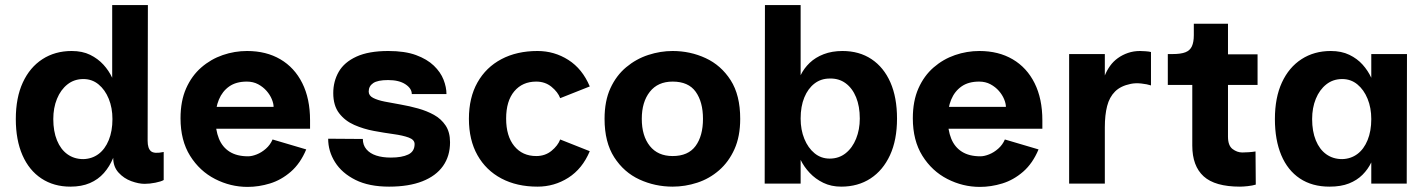

<svg xmlns="http://www.w3.org/2000/svg" viewBox="-20 -720 5592 753"><path d="M424 -101Q410 -67 387.5 -41.5Q365 -16 332.5 -2Q300 12 256 12Q191 12 142.5 -20Q94 -52 68 -111.5Q42 -171 42 -253Q42 -337 69.5 -396.5Q97 -456 146.5 -488Q196 -520 261 -520Q303 -520 333.5 -505Q364 -490 385.5 -466.5Q407 -443 420 -415V-700H560L559 -168Q559 -138 572 -127Q585 -116 622 -124V-14Q612 -8 589.5 -3.5Q567 1 547 1Q524 1 495 -9.5Q466 -20 445 -43Q424 -66 424 -101ZM307 -96Q341 -97 366.5 -116Q392 -135 406.5 -170.5Q421 -206 421 -253Q421 -297 406.5 -332.5Q392 -368 366.5 -389Q341 -410 307 -410Q271 -410 244.5 -389Q218 -368 203.5 -332.5Q189 -297 189 -253Q189 -205 203.5 -169.5Q218 -134 244.5 -115Q271 -96 307 -96Z M951 13Q884 13 823.5 -18Q763 -49 725.5 -109Q688 -169 688 -256Q688 -324 710 -373.5Q732 -423 769.5 -455.5Q807 -488 853.5 -504Q900 -520 949 -520Q1024 -520 1079.5 -487.5Q1135 -455 1165.5 -394Q1196 -333 1196 -248V-215H793L792 -301H1053Q1053 -314 1046 -331Q1039 -348 1025.5 -363.5Q1012 -379 992.5 -389.5Q973 -400 948 -400Q906 -400 879 -381Q852 -362 838.5 -329.5Q825 -297 825 -256Q825 -210 838.5 -176.5Q852 -143 880.5 -125Q909 -107 953 -107Q968 -107 987 -114.5Q1006 -122 1023 -137Q1040 -152 1049 -173L1181 -134Q1158 -79 1120.5 -46.5Q1083 -14 1039 -0.5Q995 13 951 13Z M1506 12Q1427 12 1374 -14.5Q1321 -41 1294 -84Q1267 -127 1267 -176L1403 -175Q1403 -151 1417 -134.5Q1431 -118 1455.5 -110Q1480 -102 1513 -102Q1556 -102 1581 -114Q1606 -126 1606 -155Q1606 -172 1583 -180.5Q1560 -189 1523.5 -194Q1487 -199 1446.5 -206.5Q1406 -214 1369.5 -230Q1333 -246 1310 -276Q1287 -306 1287 -355Q1287 -401 1308.5 -438.5Q1330 -476 1378 -498Q1426 -520 1503 -520Q1568 -520 1611.5 -504Q1655 -488 1681.5 -462.5Q1708 -437 1719.5 -407.5Q1731 -378 1731 -351H1595Q1595 -373 1570 -389.5Q1545 -406 1502 -406Q1461 -406 1443.5 -394Q1426 -382 1426 -361Q1426 -345 1443.5 -336Q1461 -327 1489 -321.5Q1517 -316 1551.5 -310Q1586 -304 1620 -294.5Q1654 -285 1682 -269.5Q1710 -254 1727.5 -228Q1745 -202 1745 -162Q1745 -108 1717.5 -69Q1690 -30 1636.5 -9Q1583 12 1506 12Z M2293 -381 2177 -335Q2168 -359 2143 -379.5Q2118 -400 2083 -400Q2029 -400 1997 -362Q1965 -324 1965 -255Q1965 -186 1997 -147Q2029 -108 2083 -108Q2118 -108 2143 -128.5Q2168 -149 2177 -173L2293 -127Q2264 -58 2209 -23Q2154 12 2088 12Q2007 12 1946.5 -20Q1886 -52 1852.5 -111.5Q1819 -171 1819 -254Q1819 -337 1852.5 -396.5Q1886 -456 1946.5 -488Q2007 -520 2088 -520Q2154 -520 2209 -485Q2264 -450 2293 -381Z M2618 12Q2549 12 2488 -16Q2427 -44 2389 -103Q2351 -162 2351 -254Q2351 -324 2374 -374Q2397 -424 2436 -456.5Q2475 -489 2522.5 -504.5Q2570 -520 2618 -520Q2687 -520 2747.5 -492Q2808 -464 2845.5 -405.5Q2883 -347 2883 -254Q2883 -185 2860.5 -135Q2838 -85 2800 -52Q2762 -19 2714.5 -3.5Q2667 12 2618 12ZM2618 -108Q2679 -108 2708 -147.5Q2737 -187 2737 -254Q2737 -320 2708.5 -360Q2680 -400 2618 -400Q2560 -400 2528.5 -360Q2497 -320 2497 -254Q2497 -187 2528.5 -147.5Q2560 -108 2618 -108Z M3120 -425Q3133 -452 3155.5 -473.5Q3178 -495 3210.5 -507.5Q3243 -520 3284 -520Q3350 -520 3398 -488Q3446 -456 3472 -397Q3498 -338 3498 -255Q3498 -171 3470.5 -111.5Q3443 -52 3394 -20Q3345 12 3279 12Q3240 12 3209 -3Q3178 -18 3155.5 -42Q3133 -66 3120 -93V0H2979L2980 -700H3120ZM3234 -412Q3200 -412 3174.5 -392.5Q3149 -373 3134.5 -338Q3120 -303 3120 -255Q3120 -211 3134.5 -175.5Q3149 -140 3174.5 -119Q3200 -98 3234 -98Q3270 -98 3296.5 -119Q3323 -140 3337.5 -176Q3352 -212 3352 -255Q3352 -303 3337.5 -338.5Q3323 -374 3296.5 -393.5Q3270 -413 3234 -412Z M3823 13Q3756 13 3695.5 -18Q3635 -49 3597.5 -109Q3560 -169 3560 -256Q3560 -324 3582 -373.5Q3604 -423 3641.5 -455.5Q3679 -488 3725.5 -504Q3772 -520 3821 -520Q3896 -520 3951.5 -487.5Q4007 -455 4037.5 -394Q4068 -333 4068 -248V-215H3665L3664 -301H3925Q3925 -314 3918 -331Q3911 -348 3897.5 -363.5Q3884 -379 3864.5 -389.5Q3845 -400 3820 -400Q3778 -400 3751 -381Q3724 -362 3710.5 -329.5Q3697 -297 3697 -256Q3697 -210 3710.5 -176.5Q3724 -143 3752.5 -125Q3781 -107 3825 -107Q3840 -107 3859 -114.5Q3878 -122 3895 -137Q3912 -152 3921 -173L4053 -134Q4030 -79 3992.5 -46.5Q3955 -14 3911 -0.5Q3867 13 3823 13Z M4173 0V-508H4313V-424Q4321 -444 4333.5 -461.5Q4346 -479 4364 -492Q4382 -505 4404 -512.5Q4426 -520 4451 -520Q4459 -520 4473 -519Q4487 -518 4494 -516V-385Q4479 -390 4456 -392.5Q4433 -395 4414.3 -391Q4375 -383 4353 -361Q4331 -339 4322 -304Q4313 -269 4313 -221V0Z M4843 12Q4745 12 4700.5 -28.5Q4656 -69 4656 -149V-387H4560V-508H4579Q4611 -508 4629 -515Q4647 -522 4654.5 -538.5Q4662 -555 4662 -582V-627H4796V-507H4912V-387H4796V-184Q4796 -149 4814 -135.5Q4832 -122 4852 -122Q4862 -122 4877 -123Q4892 -124 4904 -126L4905 4Q4892 8 4873.5 10Q4855 12 4843 12Z M5194 12Q5126 12 5078 -20Q5030 -52 5005 -111.5Q4980 -171 4980 -253Q4980 -337 5007.5 -396.5Q5035 -456 5084.5 -488Q5134 -520 5199 -520Q5241 -520 5272 -505Q5303 -490 5324 -466.5Q5345 -443 5358 -415V-508H5498L5497 0H5358V-83Q5345 -56 5323.5 -34.5Q5302 -13 5270.5 -0.5Q5239 12 5194 12ZM5244 -96Q5278 -97 5303.5 -116Q5329 -135 5343.5 -170.5Q5358 -206 5358 -253Q5358 -297 5343.5 -332.5Q5329 -368 5303.5 -389Q5278 -410 5244 -410Q5208 -410 5181.5 -389Q5155 -368 5140.5 -332.5Q5126 -297 5126 -253Q5126 -205 5140.5 -169.5Q5155 -134 5181.5 -115Q5208 -96 5244 -96Z"/></svg>

Font: Inclusive Sans
Style: Regular
Weight: 400
Designer: Olivia King
Foundry: Olivia King
Version: Version 2.004